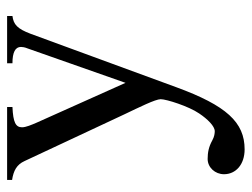

<svg xmlns="http://www.w3.org/2000/svg" viewBox="-104 -386 708 540"><g transform="rotate(-90 250.0 -116.0)"><path d="M475 -450H342V-435C373 -435 388 -427 388 -411C388 -407 387 -400 384 -393L287 -117L175 -367C169 -381 162 -397 162 -408C162 -426 176 -433 219 -435V-450H14V-436C40 -432 57 -423 67 -401L199 -119C218 -79 241 -33 241 -18C241 -2 221 61 201 90C185 114 165 134 151 134C145 134 136 133 125 127C107 117 91 114 73 114C49 114 30 135 30 160C30 193 57 218 100 218C176 218 223 167 275 25L425 -384C439 -421 451 -432 475 -435Z"/></g></svg>

Font: XITS
Style: Regular
Weight: 400
Designer: MicroPress Inc., with final additions and corrections provided by Coen Hoffman, Elsevier (retired)
Version: Version 1.302